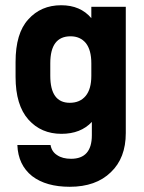

<svg xmlns="http://www.w3.org/2000/svg" viewBox="-20 -551 554 740"><path d="M104 127.9Q49.8 85 46.9 7.8H174.8Q179.2 33.7 200.2 46.9Q220.7 61 253.9 61Q334 61 334 -29.8V-81.1Q291 -35.2 216.8 -35.2Q138.7 -35.2 89.8 -89.8Q40 -145.5 40 -254.9V-312Q40 -422.9 88.9 -476.1Q137.7 -530.8 215.8 -530.8Q290 -530.8 332 -481V-524.9H464.8V-38.1Q464.8 58.1 407.2 112.8Q349.6 168.9 249 168.9Q157.7 168.9 104 127.9ZM332 -258.8V-307.1Q332 -357.9 311 -384.8Q289.1 -411.1 252 -411.1Q173.8 -411.1 173.8 -307.1V-258.8Q173.8 -154.8 249 -154.8Q288.1 -154.8 310.1 -181.2Q332 -207.5 332 -258.8Z"/></svg>

Font: D-DIN-PRO ExtraBold
Style: Bold
Weight: 800
Designer: Charles Nix
Foundry: CyberFei
Version: Version 1.000;hotconv 1.0.109;makeotfexe 2.5.65596